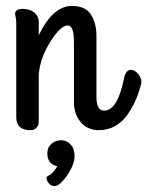

<svg xmlns="http://www.w3.org/2000/svg" viewBox="-20 -412 498 649"><path d="M35 -16V-333Q35 -344 33 -353.5Q31 -363 31 -365Q31 -382 57 -382Q81 -382 96 -369.5Q111 -357 111 -338V-293Q159 -392 223 -392Q269 -392 287.5 -362.5Q306 -333 306 -291V-84Q306 -38 332 -38Q377 -38 399 -146Q405 -176 423 -176Q435 -176 446.5 -162.5Q458 -149 458 -135Q458 -132 457 -128Q450 -100 439.5 -75.5Q429 -51 412 -26Q395 -1 370 13.5Q345 28 314 28Q276 28 253 1Q230 -26 230 -66V-269Q230 -326 209 -326Q185 -326 150.5 -271.5Q116 -217 111 -161V-15Q111 -1 110.5 5.5Q110 12 103 20Q96 28 83 28Q35 28 35 -16ZM186 62Q205 62 218.5 76Q232 90 232 116Q232 144 207 180.5Q182 217 164 217Q153 217 145 207.5Q137 198 137 189Q137 186 143 182Q155 179 174 150Q140 143 140 106Q140 86 154 74Q168 62 186 62Z"/></svg>

Font: Grand Hotel
Style: Regular
Weight: 400
Designer: Brian J. Bonislawsky & Jim Lyles for Astigmatic (AOETI)
Foundry: Astigmatic (AOETI)
Version: Version 001.000